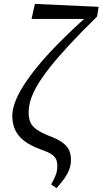

<svg xmlns="http://www.w3.org/2000/svg" viewBox="-20 -765 526 985"><path d="M270 200 242 181Q256 159 265 135.5Q274 112 274 89Q274 67 268 52.5Q262 38 243.5 26Q225 14 187 1Q136 -18 104.5 -42Q73 -66 58 -98Q43 -130 43 -171Q43 -200 56 -237.5Q69 -275 97.5 -321Q126 -367 172.5 -424Q219 -481 286.5 -549Q354 -617 445 -698L432 -650V-668H142L159 -745L486 -730L478 -680Q394 -598 334 -533Q274 -468 234 -417Q194 -366 170.5 -325.5Q147 -285 137 -251.5Q127 -218 127 -187Q127 -158 136 -137.5Q145 -117 167.5 -101Q190 -85 229 -69Q273 -53 298 -35.5Q323 -18 333.5 3.5Q344 25 344 56Q344 79 336.5 101Q329 123 313 146.5Q297 170 270 200Z"/></svg>

Font: Source Serif 4
Style: Italic
Weight: 400
Italic angle: -12°
Designer: Frank Grießhammer
Foundry: Adobe Systems Incorporated
Version: Version 4.004;hotconv 1.0.116;makeotfexe 2.5.65601